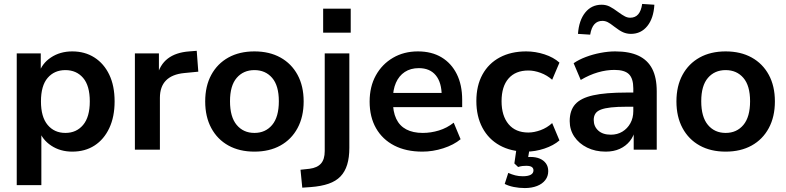

<svg xmlns="http://www.w3.org/2000/svg" viewBox="-20 -760 3993 975"><path d="M65 180V-489H187V-386H177Q192 -437 238.5 -468Q285 -499 347 -499Q411 -499 459.5 -468Q508 -437 535 -380.5Q562 -324 562 -245Q562 -167 535 -109.5Q508 -52 460 -21Q412 10 347 10Q286 10 240 -20.5Q194 -51 178 -100H190V180ZM312 -85Q368 -85 402 -125.5Q436 -166 436 -245Q436 -325 402 -364.5Q368 -404 312 -404Q256 -404 222 -364.5Q188 -325 188 -245Q188 -166 222 -125.5Q256 -85 312 -85Z M665 0V-489H787V-371H777Q791 -431 832 -462.5Q873 -494 941 -499L979 -502L987 -396L915 -389Q854 -383 823 -351.5Q792 -320 792 -263V0Z M1272 10Q1196 10 1140 -21Q1084 -52 1053 -109.5Q1022 -167 1022 -245Q1022 -323 1053 -380Q1084 -437 1140 -468Q1196 -499 1272 -499Q1348 -499 1404 -468Q1460 -437 1491 -380Q1522 -323 1522 -245Q1522 -167 1491 -109.5Q1460 -52 1404 -21Q1348 10 1272 10ZM1272 -85Q1328 -85 1362 -125.5Q1396 -166 1396 -246Q1396 -325 1362 -364.5Q1328 -404 1272 -404Q1216 -404 1182 -364.5Q1148 -325 1148 -246Q1148 -166 1182 -125.5Q1216 -85 1272 -85Z M1621 -594V-716H1761V-594ZM1515 193 1506 102 1552 97Q1591 92 1610 70.5Q1629 49 1629 7V-489H1754V-9Q1754 40 1743 76Q1732 112 1709 136Q1686 160 1648.5 173Q1611 186 1558 190Z M2125 10Q2042 10 1982 -21Q1922 -52 1889.5 -109Q1857 -166 1857 -244Q1857 -320 1888.5 -377Q1920 -434 1975.5 -466.5Q2031 -499 2102 -499Q2172 -499 2222 -469Q2272 -439 2299.5 -384Q2327 -329 2327 -253V-216H1958V-288H2239L2223 -273Q2223 -341 2193 -377.5Q2163 -414 2107 -414Q2065 -414 2035.5 -394.5Q2006 -375 1990.5 -339.5Q1975 -304 1975 -255V-248Q1975 -193 1992 -157Q2009 -121 2043 -103Q2077 -85 2127 -85Q2168 -85 2209 -97.5Q2250 -110 2284 -137L2319 -53Q2284 -24 2231 -7Q2178 10 2125 10Z M2652 10Q2575 10 2518 -21.5Q2461 -53 2430 -111Q2399 -169 2399 -247Q2399 -325 2430 -381.5Q2461 -438 2518 -468.5Q2575 -499 2652 -499Q2699 -499 2745 -484Q2791 -469 2821 -442L2784 -355Q2758 -378 2725.5 -390Q2693 -402 2663 -402Q2598 -402 2562.5 -361.5Q2527 -321 2527 -246Q2527 -172 2562.5 -129.5Q2598 -87 2663 -87Q2692 -87 2725 -99Q2758 -111 2784 -135L2821 -47Q2791 -21 2744.5 -5.5Q2698 10 2652 10ZM2645 195Q2616 195 2589 189.5Q2562 184 2543 174L2561 118Q2579 126 2596.5 130.5Q2614 135 2635 135Q2661 135 2675 127.5Q2689 120 2689 105Q2689 94 2680.5 88Q2672 82 2652 82Q2642 82 2633 83Q2624 84 2611 88L2592 70L2605 -20H2672L2659 56L2627 45Q2639 41 2651 39Q2663 37 2673 37Q2701 37 2721 45.5Q2741 54 2752.5 70Q2764 86 2764 109Q2764 135 2749 154.5Q2734 174 2707 184.5Q2680 195 2645 195Z M3056 10Q3003 10 2961.5 -10.5Q2920 -31 2896.5 -66Q2873 -101 2873 -145Q2873 -199 2901 -230.5Q2929 -262 2992 -276Q3055 -290 3161 -290H3211V-218H3162Q3115 -218 3083 -214.5Q3051 -211 3031.5 -203.5Q3012 -196 3003.5 -183Q2995 -170 2995 -151Q2995 -118 3018 -97Q3041 -76 3082 -76Q3115 -76 3140.5 -91.5Q3166 -107 3181 -134Q3196 -161 3196 -196V-311Q3196 -361 3174 -383Q3152 -405 3100 -405Q3059 -405 3016 -392.5Q2973 -380 2929 -354L2893 -439Q2919 -457 2954.5 -470.5Q2990 -484 3029.5 -491.5Q3069 -499 3104 -499Q3176 -499 3222.5 -477Q3269 -455 3292 -410.5Q3315 -366 3315 -296V0H3198V-104H3206Q3199 -69 3178.5 -43.5Q3158 -18 3127 -4Q3096 10 3056 10ZM2977 -584 2915 -588Q2920 -657 2952 -696.5Q2984 -736 3035 -736Q3058 -736 3076.5 -726.5Q3095 -717 3119 -699Q3141 -683 3154 -676.5Q3167 -670 3180 -670Q3206 -670 3221 -687.5Q3236 -705 3241 -740L3303 -736Q3299 -667 3267 -627.5Q3235 -588 3184 -588Q3163 -588 3144.5 -596Q3126 -604 3099 -625Q3079 -641 3066 -647.5Q3053 -654 3039 -654Q3014 -654 2998.5 -637Q2983 -620 2977 -584Z M3665 10Q3589 10 3533 -21Q3477 -52 3446 -109.5Q3415 -167 3415 -245Q3415 -323 3446 -380Q3477 -437 3533 -468Q3589 -499 3665 -499Q3741 -499 3797 -468Q3853 -437 3884 -380Q3915 -323 3915 -245Q3915 -167 3884 -109.5Q3853 -52 3797 -21Q3741 10 3665 10ZM3665 -85Q3721 -85 3755 -125.5Q3789 -166 3789 -246Q3789 -325 3755 -364.5Q3721 -404 3665 -404Q3609 -404 3575 -364.5Q3541 -325 3541 -246Q3541 -166 3575 -125.5Q3609 -85 3665 -85Z"/></svg>

Font: Nunito Sans 12pt ExtraLight
Style: Bold
Weight: 700
Version: Version 3.101;gftools[0.9.27]